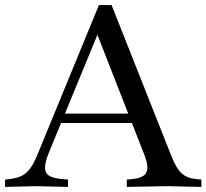

<svg xmlns="http://www.w3.org/2000/svg" viewBox="-36 -734 814 757"><path d="M-16 3V-26L-7 -27Q26 -30 47 -39.5Q68 -49 83.5 -70.5Q99 -92 114 -130L354 -714H404L640 -118Q659 -70 680.5 -50.5Q702 -31 738 -28L758 -26V3L624 0L464 3V-26L485 -28Q530 -32 541 -54Q552 -76 533 -124L334 -633H363L157 -133Q142 -96 141.5 -74Q141 -52 157.5 -41.5Q174 -31 209 -28L232 -26V3L103 0ZM198 -249 211 -286H487L499 -249Z"/></svg>

Font: Baskervville Medium
Style: Regular
Weight: 500
Version: Version 1.100